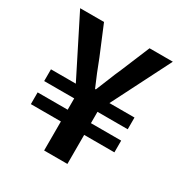

<svg xmlns="http://www.w3.org/2000/svg" viewBox="-148 -726 793 836"><g transform="rotate(30 249.0 -307.5)"><path d="M190 0V-146H39V-205H190V-262H39V-321H164L16 -615H136L196 -471Q208 -439 221 -407Q234 -375 248 -343H252Q266 -376 278.5 -408Q291 -440 305 -471L365 -615H482L333 -321H459V-262H307V-205H459V-146H307V0Z"/></g></svg>

Font: Narnoor SemiBold
Style: Regular
Weight: 600
Designer: S. Sridhar Murthy
Foundry: SIL International
Version: Version 3.000